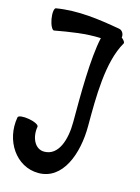

<svg xmlns="http://www.w3.org/2000/svg" viewBox="-148 -946 789 1084"><g transform="rotate(15 246.0 -404.5)"><path d="M64 -738C153 -754 242 -769 331 -765C303 -641 303 -424 303 -267C303 -167 273 -63 187 -63C132 -63 104 -126 115 -189C117 -200 91 -213 57 -219C23 -225 -6 -222 -8 -211C-33 -72 55 62 187 62C329 62 390 -104 390 -267C390 -439 390 -643 463 -769C467 -775 459 -787 444 -799C448 -818 436 -840 417 -843C293 -865 167 -883 42 -862C32 -860 28 -831 34 -797C40 -763 54 -737 64 -738Z"/></g></svg>

Font: Nupuram
Style: Bold
Weight: 700
Designer: Santhosh Thottingal (santhosh.thottingal@gmail.com)
Foundry: SMC
Version: Version 1.000